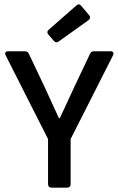

<svg xmlns="http://www.w3.org/2000/svg" viewBox="-20 -860 543 880"><path d="M202.1 -701.2 227.5 -671.9C233.4 -665 241.2 -664.1 249 -669.9L385.7 -767.6C393.6 -773.4 395.5 -782.2 388.7 -790L351.6 -834C345.7 -841.8 337.9 -841.8 330.1 -835L203.1 -723.6C195.3 -716.8 195.3 -708 202.1 -701.2ZM200.2 -222.7V-15.6C200.2 -5.9 206.1 0 215.8 0H288.1C297.9 0 303.7 -5.9 303.7 -15.6V-222.7L498 -606.4C502.9 -617.2 499 -625 487.3 -625H411.1C402.3 -625 396.5 -622.1 392.6 -613.3L318.4 -457C297.9 -411.1 276.4 -366.2 253.9 -318.4H250C228.5 -366.2 207 -411.1 186.5 -457L112.3 -613.3C108.4 -622.1 102.5 -625 93.8 -625H16.6C4.9 -625 1 -617.2 5.9 -606.4Z"/></svg>

Font: Ed Sans Neue Medium
Style: Regular
Weight: 500
Designer: Stephen Hutchings
Version: Version 1.004;PS 001.004;hotconv 1.0.88;makeotf.lib2.5.64775